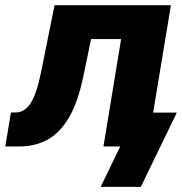

<svg xmlns="http://www.w3.org/2000/svg" viewBox="-56 -566 703 742"><path d="M-35.6 0 -13.7 -131.3H2.9Q21 -131.3 35.6 -139.9Q50.3 -148.4 62.3 -167Q74.2 -185.5 84.5 -216.3Q94.7 -247.1 103.5 -291L154.8 -545.9H604.5L514.2 0H343.8L412.1 -415H295.9L265.6 -268.6Q244.1 -167 208.5 -108.4Q172.9 -49.8 125.2 -24.9Q77.6 0 20.5 0ZM333 156.2 408.7 0H365.2L387.2 -130.9H627.4L488.3 156.2Z"/></svg>

Font: Inter ExtraBold
Style: Italic
Weight: 800
Italic angle: -9.3988°
Designer: Rasmus Andersson
Foundry: rsms
Version: Version 4.001;git-66647c0bb